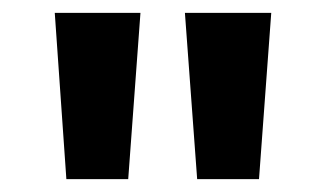

<svg xmlns="http://www.w3.org/2000/svg" viewBox="-20 -820 505 298"><path d="M83 -542 65 -800H198L179 -542ZM286 -542 267 -800H401L382 -542Z"/></svg>

Font: Noto Sans Tamil SemiCondensed
Style: Bold
Weight: 700
Width: 4
Designer: Jelle Bosma - Monotype Design Team
Foundry: Monotype Imaging Inc.
Version: Version 2.004; ttfautohint (v1.8.4.7-5d5b)